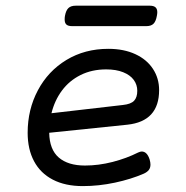

<svg xmlns="http://www.w3.org/2000/svg" viewBox="-20 -630 640 661"><path d="M202.6 -563Q202.6 -570.3 203.6 -575.2Q207 -594.2 215.6 -602.3Q224.1 -610.4 240.7 -610.4H495.6Q508.8 -610.4 515.1 -605Q521.5 -599.6 521.5 -587.9Q521.5 -582.5 520 -575.2Q516.6 -556.2 508.3 -548.1Q500 -540 483.4 -540H228.5Q214.8 -540 208.7 -545.4Q202.6 -550.8 202.6 -563ZM467.8 -108.4Q486.3 -108.4 495.1 -81.1Q498 -70.8 498 -63.5Q498 -52.2 492.4 -44.9Q486.8 -37.6 475.1 -32.2Q431.6 -13.2 375.7 -1.2Q319.8 10.7 265.1 10.7Q204.6 10.7 161.9 -11.5Q119.1 -33.7 97.2 -75Q75.2 -116.2 75.2 -172.9Q75.2 -252.9 110.4 -319.1Q145.5 -385.3 208.7 -423.6Q272 -461.9 353 -461.9Q406.2 -461.9 445.8 -443.6Q485.4 -425.3 506.6 -392.8Q527.8 -360.4 527.8 -319.8Q527.8 -212.4 418.5 -200.7L149.4 -172.9Q150.4 -115.2 182.4 -87.6Q214.4 -60.1 272.5 -60.1Q319.3 -60.1 367.7 -72.5Q416 -85 455.6 -105Q463.4 -108.4 467.8 -108.4ZM157.2 -240.2 403.3 -268.6Q430.7 -271.5 441.7 -283.2Q452.6 -294.9 452.6 -317.4Q452.6 -338.4 440.4 -355Q428.2 -371.6 404.1 -381.3Q379.9 -391.1 345.7 -391.1Q296.4 -391.1 257.6 -371.8Q218.8 -352.5 193.4 -318.4Q168 -284.2 157.2 -240.2Z"/></svg>

Font: Courier Prime Sans
Style: Italic
Weight: 400
Italic angle: -10°
Designer: Alan Dague-Greene
Foundry: Quote-Unquote Apps
Version: Version 3.020